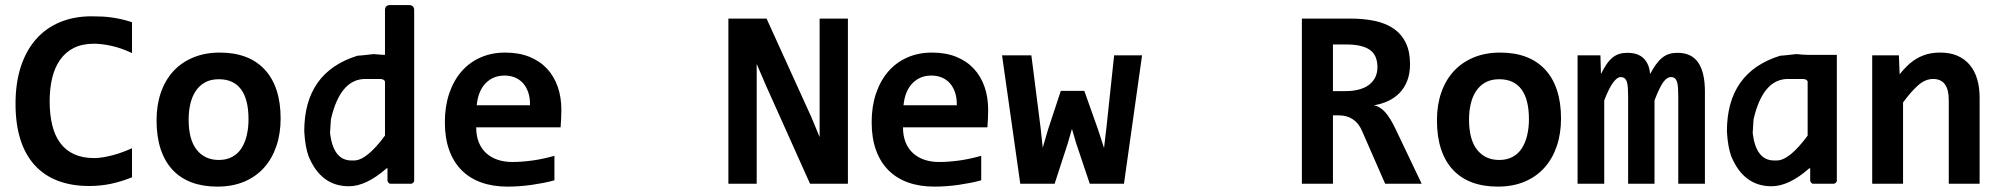

<svg xmlns="http://www.w3.org/2000/svg" viewBox="-20 -710 7737 742"><path d="M490.2 -24.9Q447.8 -7.8 408 0.5Q368.2 8.8 325.2 8.8Q256.3 8.8 203.4 -11.5Q150.4 -31.7 114 -71.8Q77.6 -111.8 58.8 -171.1Q40 -230.5 40 -309.1Q40 -389.6 60.5 -452.4Q81.1 -515.1 119.1 -558.3Q157.2 -601.6 211.7 -624.3Q266.1 -647 334 -647Q356 -647 375.2 -646Q394.5 -645 413.1 -642.3Q431.6 -639.6 450.7 -635.3Q469.7 -630.9 490.2 -624V-504.9Q448.7 -524.4 411.1 -532.7Q373.5 -541 342.8 -541Q297.4 -541 265.1 -524.7Q232.9 -508.3 212.2 -478.8Q191.4 -449.2 181.6 -408.4Q171.9 -367.7 171.9 -318.8Q171.9 -267.1 181.9 -226.3Q191.9 -185.5 212.9 -157.2Q233.9 -128.9 266.6 -114Q299.3 -99.1 344.2 -99.1Q360.4 -99.1 379.2 -102.3Q397.9 -105.5 417.2 -110.6Q436.5 -115.7 455.3 -122.8Q474.1 -129.9 490.2 -137.2Z M1064.5 -252Q1064.5 -193.4 1047.9 -144.8Q1031.2 -96.2 1000 -61.5Q968.8 -26.9 923.3 -7.8Q877.9 11.2 819.8 11.2Q764.6 11.2 721.2 -4.9Q677.7 -21 647.5 -53Q617.2 -85 601.1 -133.1Q585 -181.2 585 -245.1Q585 -304.2 601.8 -352.5Q618.7 -400.9 650.1 -435.1Q681.6 -469.2 727.1 -488Q772.5 -506.8 829.6 -506.8Q885.3 -506.8 928.7 -490.5Q972.2 -474.1 1002.4 -441.9Q1032.7 -409.7 1048.6 -362.1Q1064.5 -314.5 1064.5 -252ZM940.4 -249Q940.4 -326.2 911.4 -365Q882.3 -403.8 825.7 -403.8Q794.4 -403.8 772.5 -391.6Q750.5 -379.4 736.3 -358.2Q722.2 -336.9 715.6 -308.6Q709 -280.3 709 -248Q709 -170.4 740.2 -131.1Q771.5 -91.8 825.7 -91.8Q855.5 -91.8 877.4 -103.8Q899.4 -115.7 913.1 -137Q926.8 -158.2 933.6 -187Q940.4 -215.8 940.4 -249Z M1487.8 -690.4H1560.5Q1580.6 -690.4 1580.6 -670.4V-10.3Q1580.6 -5.4 1570.8 0H1487.8Q1482.9 0 1477.5 -10.3V-59.6H1474.1Q1395.5 9.8 1328.1 9.8Q1220.2 9.8 1172.4 -106.4Q1159.2 -142.6 1155.8 -202.6Q1155.8 -430.7 1361.3 -494.6Q1368.7 -494.6 1424.3 -501Q1452.6 -498 1467.8 -498V-670.4Q1467.8 -690.4 1487.8 -690.4ZM1255.4 -195.8Q1268.1 -89.8 1338.4 -89.8H1348.1Q1397 -89.8 1467.8 -186V-395Q1464.4 -404.8 1447.8 -404.8H1391.6Q1294.9 -404.8 1258.8 -249Z M2149.4 -286.1Q2149.4 -273.9 2148.7 -254.4Q2147.9 -234.9 2146.5 -217.8H1820.3Q1820.3 -185.1 1830.3 -160.2Q1840.3 -135.3 1858.6 -118.4Q1877 -101.6 1902.6 -92.8Q1928.2 -84 1959.5 -84Q1995.6 -84 2036.9 -89.6Q2078.1 -95.2 2122.6 -107.9V-13.2Q2103.5 -7.8 2081.1 -3.4Q2058.6 1 2035.2 4.4Q2011.7 7.8 1987.8 9.5Q1963.9 11.2 1941.4 11.2Q1884.8 11.2 1839.8 -4.9Q1794.9 -21 1763.7 -52.5Q1732.4 -84 1715.8 -130.4Q1699.2 -176.8 1699.2 -237.8Q1699.2 -298.3 1715.8 -347.9Q1732.4 -397.5 1762.7 -432.9Q1793 -468.3 1836.2 -487.5Q1879.4 -506.8 1932.6 -506.8Q1985.4 -506.8 2025.9 -490.5Q2066.4 -474.1 2093.8 -444.8Q2121.1 -415.5 2135.3 -375Q2149.4 -334.5 2149.4 -286.1ZM2028.3 -303.2Q2028.8 -332.5 2021 -354.2Q2013.2 -376 1999.8 -390.1Q1986.3 -404.3 1968.5 -411.1Q1950.7 -418 1930.2 -418Q1885.3 -418 1856.4 -387.9Q1827.6 -357.9 1822.3 -303.2Z M3110.4 0 2939.5 -380.9 2904.3 -462.9V-198.2V0H2794.9V-638.2H2942.4L3116.7 -254.9L3147.5 -180.2V-461.9V-638.2H3256.8V0Z M3798.8 -286.1Q3798.8 -273.9 3798.1 -254.4Q3797.4 -234.9 3795.9 -217.8H3469.7Q3469.7 -185.1 3479.7 -160.2Q3489.7 -135.3 3508.1 -118.4Q3526.4 -101.6 3552 -92.8Q3577.6 -84 3608.9 -84Q3645 -84 3686.3 -89.6Q3727.5 -95.2 3772 -107.9V-13.2Q3752.9 -7.8 3730.5 -3.4Q3708 1 3684.6 4.4Q3661.1 7.8 3637.2 9.5Q3613.3 11.2 3590.8 11.2Q3534.2 11.2 3489.3 -4.9Q3444.3 -21 3413.1 -52.5Q3381.8 -84 3365.2 -130.4Q3348.6 -176.8 3348.6 -237.8Q3348.6 -298.3 3365.2 -347.9Q3381.8 -397.5 3412.1 -432.9Q3442.4 -468.3 3485.6 -487.5Q3528.8 -506.8 3582 -506.8Q3634.8 -506.8 3675.3 -490.5Q3715.8 -474.1 3743.2 -444.8Q3770.5 -415.5 3784.7 -375Q3798.8 -334.5 3798.8 -286.1ZM3677.7 -303.2Q3678.2 -332.5 3670.4 -354.2Q3662.6 -376 3649.2 -390.1Q3635.7 -404.3 3617.9 -411.1Q3600.1 -418 3579.6 -418Q3534.7 -418 3505.9 -387.9Q3477.1 -357.9 3471.7 -303.2Z M4323.7 0H4191.4L4138.7 -157.2L4122.6 -211.9L4106.4 -155.8L4055.7 0H3922.9L3852.5 -496.1H3965.8L4001.5 -215.8L4009.8 -139.2L4029.8 -208L4079.6 -358.9H4170.4L4223.6 -209L4246.6 -138.2L4255.9 -216.8L4285.6 -496.1H4393.6Z M5333 0 5243.2 -205.1Q5230.5 -234.4 5207.8 -249.3Q5185.1 -264.2 5154.3 -264.2H5131.3V0H5011.2V-638.2H5197.3Q5250 -638.2 5293 -629.2Q5335.9 -620.1 5366.2 -599.1Q5396.5 -578.1 5412.8 -544.4Q5429.2 -510.7 5429.2 -461.9Q5429.2 -426.8 5418.9 -399.4Q5408.7 -372.1 5390.1 -352.3Q5371.6 -332.5 5345.9 -320.3Q5320.3 -308.1 5290 -303.2Q5313.5 -298.3 5333 -276.6Q5352.5 -254.9 5372.1 -213.9L5474.1 0ZM5303.2 -450.2Q5303.2 -497.1 5273.4 -517.6Q5243.7 -538.1 5184.1 -538.1H5131.3V-357.9H5180.2Q5208 -357.9 5230.7 -363.8Q5253.4 -369.6 5269.5 -381.3Q5285.6 -393.1 5294.4 -410.4Q5303.2 -427.7 5303.2 -450.2Z M6012.7 -252Q6012.7 -193.4 5996.1 -144.8Q5979.5 -96.2 5948.2 -61.5Q5917 -26.9 5871.6 -7.8Q5826.2 11.2 5768.1 11.2Q5712.9 11.2 5669.4 -4.9Q5626 -21 5595.7 -53Q5565.4 -85 5549.3 -133.1Q5533.2 -181.2 5533.2 -245.1Q5533.2 -304.2 5550 -352.5Q5566.9 -400.9 5598.4 -435.1Q5629.9 -469.2 5675.3 -488Q5720.7 -506.8 5777.8 -506.8Q5833.5 -506.8 5877 -490.5Q5920.4 -474.1 5950.7 -441.9Q5981 -409.7 5996.8 -362.1Q6012.7 -314.5 6012.7 -252ZM5888.7 -249Q5888.7 -326.2 5859.6 -365Q5830.6 -403.8 5773.9 -403.8Q5742.7 -403.8 5720.7 -391.6Q5698.7 -379.4 5684.6 -358.2Q5670.4 -336.9 5663.8 -308.6Q5657.2 -280.3 5657.2 -248Q5657.2 -170.4 5688.5 -131.1Q5719.7 -91.8 5773.9 -91.8Q5803.7 -91.8 5825.7 -103.8Q5847.7 -115.7 5861.3 -137Q5875 -158.2 5881.8 -187Q5888.7 -215.8 5888.7 -249Z M6465.8 0V-337.9Q6465.8 -356.4 6464.8 -370.4Q6463.9 -384.3 6460.9 -393.6Q6458 -402.8 6452.4 -407.5Q6446.8 -412.1 6437 -412.1Q6421.9 -412.1 6407.2 -391.6Q6392.6 -371.1 6374 -321.8V0H6272V-337.9Q6272 -356.4 6271 -370.4Q6270 -384.3 6267.1 -393.6Q6264.2 -402.8 6258.3 -407.5Q6252.4 -412.1 6242.7 -412.1Q6230 -412.1 6214.4 -391.6Q6198.7 -371.1 6179.7 -321.8V0H6076.7V-496.1H6165L6167 -423.8Q6177.7 -445.8 6188.5 -461.4Q6199.2 -477.1 6211.4 -487.1Q6223.6 -497.1 6237.5 -501.5Q6251.5 -505.9 6269 -505.9Q6310.5 -505.9 6332.3 -484.1Q6354 -462.4 6356.9 -423.8Q6368.7 -445.8 6380.1 -461.4Q6391.6 -477.1 6404.1 -487.1Q6416.5 -497.1 6430.9 -501.5Q6445.3 -505.9 6462.9 -505.9Q6517.1 -505.9 6543 -468Q6568.8 -430.2 6568.8 -356V0Z M7078.6 -498V-10.3Q7078.6 -5.4 7068.8 0H6985.8Q6981 0 6975.6 -10.3V-59.6H6972.2Q6893.6 9.8 6826.2 9.8Q6718.3 9.8 6670.4 -106.4Q6657.2 -142.6 6653.8 -202.6Q6653.8 -430.7 6859.4 -494.6Q6866.7 -494.6 6922.4 -501Q6950.7 -498 6965.8 -498ZM6753.4 -195.8Q6766.1 -89.8 6836.4 -89.8H6846.2Q6895 -89.8 6965.8 -186V-395Q6962.4 -404.8 6945.8 -404.8H6889.6Q6793 -404.8 6756.8 -249Z M7511.2 0V-323.2Q7511.2 -404.8 7450.7 -404.8Q7420.4 -404.8 7392.8 -380.4Q7365.2 -356 7334.5 -314V0H7215.3V-496.1H7318.4L7321.3 -422.9Q7336.4 -441.9 7352.8 -457.5Q7369.1 -473.1 7388.2 -484.1Q7407.2 -495.1 7429.2 -501Q7451.2 -506.8 7478.5 -506.8Q7516.6 -506.8 7544.9 -494.4Q7573.2 -481.9 7592.3 -459.2Q7611.3 -436.5 7620.8 -404.5Q7630.4 -372.6 7630.4 -333V0Z"/></svg>

Font: Code New Roman
Style: Bold
Weight: 700
Monospace: yes
Designer: Sam Radian
Foundry: Code New Roman
Version: Version 1.508 October 19, 2014